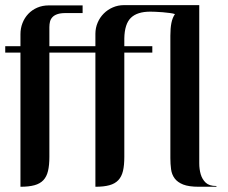

<svg xmlns="http://www.w3.org/2000/svg" viewBox="-20 -713 871 733"><path d="M740.7 -133.3Q740.7 -112.8 740.7 -89.8Q740.7 -66.9 746.3 -47.6Q752 -28.3 765.4 -15.6Q778.8 -2.9 805.2 -2.9Q806.6 -2.9 806.6 -1.5Q806.6 0 805.2 0H739.3Q701.2 0 679.4 -8.5Q657.7 -17.1 646.7 -32Q635.7 -46.9 633.1 -66.9Q630.4 -86.9 630.4 -109.4V-576.7Q630.4 -605 634.3 -625Q638.2 -645 647.9 -659.2Q641.6 -661.6 628.7 -663.3Q615.7 -665 601.3 -666.3Q586.9 -667.5 573.7 -668Q560.5 -668.5 553.7 -668.5Q503.9 -668.5 479.7 -645Q455.6 -621.6 454.6 -566.4V-536.6H561.5V-512.2H454.6V-113.8Q454.6 -82 449.5 -60.3Q444.3 -38.6 431.6 -25.1Q418.9 -11.7 397.7 -5.9Q376.5 0 344.2 0V-512.2H168.5V-113.8Q168.5 -82 163.3 -60.3Q158.2 -38.6 145.5 -25.1Q132.8 -11.7 111.6 -5.9Q90.3 0 58.1 0V-512.2H0V-536.6H58.1V-582.5Q58.1 -605 65.9 -625Q73.7 -645 88.1 -660.2Q102.5 -675.3 122.3 -683.8Q142.1 -692.4 166.5 -692.4H295.4V-663.1H230Q210.9 -663.1 199 -658.9Q187 -654.8 180.2 -647.5Q173.3 -640.1 170.9 -630.4Q168.5 -620.6 168.5 -609.4V-536.6H344.2V-584Q344.2 -606.4 352.8 -626.5Q361.3 -646.5 376.2 -661.4Q391.1 -676.3 410.9 -684.8Q430.7 -693.4 453.1 -693.4H740.7Z"/></svg>

Font: Unique
Style: Regular
Weight: 400
Designer: Anna Pocius (aka Artmaker)
Foundry: Anna Pocius
Version: Version 1.000 2013 initial release